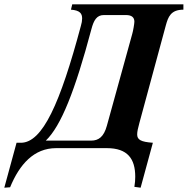

<svg xmlns="http://www.w3.org/2000/svg" viewBox="-135 -689 873 893"><path d="M362 -104C348 -53 324 -35 289 -35H78C149 -103 214 -267 290 -553C301 -595 315 -619 348 -619H451C479 -619 490 -607 490 -588C490 -579 484 -544 480 -531ZM718 -669H201L195 -644C238 -641 247 -625 247 -603C247 -593 245 -581 241 -568C145 -209 63 -25 -38 -25H-58L-115 184L-88 182C-44 75 23 0 126 0H362C459 0 494 50 494 133C494 148 493 162 490 180L519 184L576 -25C520 -29 503 -39 503 -64C503 -77 507 -94 513 -116L636 -570C647 -610 659 -644 718 -644Z"/></svg>

Font: XITS
Style: Bold Italic
Weight: 700
Italic angle: -16.33°
Designer: MicroPress Inc., with final additions and corrections provided by Coen Hoffman, Elsevier (retired)
Version: Version 1.302